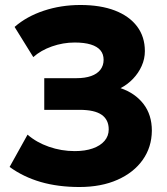

<svg xmlns="http://www.w3.org/2000/svg" viewBox="-20 -735 670 770"><path d="M298.5 15Q213 15 143.2 -5.2Q73.5 -25.5 18.5 -65.5L90.5 -195Q126 -164 176 -146.5Q226 -129 280 -129Q321.5 -129 352 -139.8Q382.5 -150.5 399.2 -170Q416 -189.5 416 -216Q416 -255 387.5 -274.8Q359 -294.5 299.5 -294.5H157.5V-421.5H287Q321 -421.5 345.2 -430Q369.5 -438.5 382.5 -455.2Q395.5 -472 395.5 -495Q395.5 -518 382.8 -533.2Q370 -548.5 344.2 -556.5Q318.5 -564.5 279.5 -564.5Q233 -564.5 188.2 -548.8Q143.5 -533 113.5 -506L38.5 -627Q86.5 -669 155.5 -692Q224.5 -715 302.5 -715Q383 -715 440.8 -692.8Q498.5 -670.5 529.8 -629Q561 -587.5 561 -530Q561 -499 548.2 -470.5Q535.5 -442 513.5 -419Q491.5 -396 463.5 -381.5Q522 -361.5 555.5 -318Q589 -274.5 589 -211Q588.5 -145 552.5 -94Q516.5 -43 451.2 -14Q386 15 298.5 15Z"/></svg>

Font: Geologica Roman
Style: Bold
Weight: 700
Designer: Sindre Bremnes, Frode Helland
Foundry: Monokrom Skriftforlag AS
Version: Version 1.010;gftools[0.9.28]